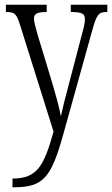

<svg xmlns="http://www.w3.org/2000/svg" viewBox="-20 -556 475 814"><path d="M33 201V238H38C164 238 197 198 249 11L371 -427C390 -496 399 -505 432 -505H435V-536H280V-505H290C330 -504 340 -496 340 -475C340 -458 335 -437 328 -413L273 -203C258 -147 246 -100 238 -63C232 -98 216 -156 194 -229L140 -407C131 -439 124 -463 124 -477C124 -495 134 -505 175 -505H178V-536H5V-505H7C44 -505 50 -497 66 -447L207 2C167 143 141 201 33 201Z"/></svg>

Font: Noto Serif Myanmar ExtraCondensed Light
Style: Regular
Weight: 300
Width: 2
Designer: Ben Mitchell and the Monotype Design Team
Foundry: Monotype Imaging Inc.
Version: Version 2.106